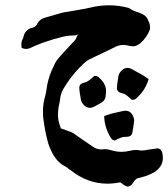

<svg xmlns="http://www.w3.org/2000/svg" viewBox="-20 -438 620 707"><path d="M267.6 -310.5Q264.6 -310.5 261.5 -309.1Q258.3 -307.6 254.9 -307.6Q222.7 -307.6 192.4 -297.4L179.7 -294.4Q128.9 -278.8 100.6 -265.6Q86.9 -257.8 75.7 -257.8Q67.4 -257.8 59.6 -261.7L58.6 -275.9Q58.6 -282.7 62 -291.5Q64.9 -295.4 65.9 -300.3Q71.8 -330.1 99.6 -335.9Q112.3 -338.9 117.7 -351.1Q127.4 -368.7 146 -373L210.4 -391.6L262.2 -400.4Q295.9 -405.8 329.1 -413.6Q355 -418.5 381.3 -418.5Q418 -418.5 454.6 -408.7Q471.7 -396.5 492.2 -391.6Q511.2 -383.8 517.6 -376.7Q523.9 -369.6 525.9 -361.8Q532.7 -352.1 532.7 -332Q527.8 -318.4 522.5 -309.6Q495.6 -267.6 469.7 -267.6Q461.9 -267.6 452.9 -270Q443.8 -272.5 434.1 -272.5Q416.5 -272.5 399.4 -262.7L311 -220.2Q302.2 -216.3 293.9 -209Q246.1 -166.5 212.9 -109.9Q203.1 -92.3 201.2 -72.3Q200.7 -64.5 195.8 -44.4Q193.4 -27.8 193.4 -13.7Q193.4 6.8 204.1 34.7L243.2 48.8Q250.5 51.8 265.6 63.5Q292.5 82.5 321.8 102.1Q335.9 112.3 354 112.3L367.2 111.3Q378.9 111.3 389.6 115.2Q408.2 121.1 427.2 121.1Q442.4 121.1 458.5 117.2Q468.8 114.3 480.5 114.3Q489.3 114.3 498.5 116.2H502.9Q512.7 116.2 524.4 113.3Q555.7 108.4 559.1 108.4Q579.6 108.4 579.6 144Q579.6 196.3 495.6 216.3Q480.5 217.3 471.2 233.2Q461.9 249 450.2 249Q442.4 249 426.3 235.4L422.4 233.4Q398.4 238.3 375.5 238.3Q302.2 238.3 239.7 188.5Q235.4 186.5 230.7 182.1Q226.1 177.7 220.2 174.8Q179.7 155.8 157.7 90.3Q146 48.8 139.6 -1Q138.2 -13.7 138.2 -26.9Q138.2 -57.6 147 -86.4Q151.4 -106 153.8 -125Q161.1 -162.6 178.2 -195.3L182.6 -205.1Q190.4 -219.2 202.1 -231L203.1 -232.9L257.3 -291.5Q261.2 -297.4 263.7 -304.7Q265.6 -309.1 267.6 -310.5ZM449.2 -188Q458 -188 467.5 -182.4Q477.1 -176.8 487.3 -171.4Q508.3 -161.1 527.3 -146.5Q515.6 -107.9 488.3 -82L479.5 -73.7Q474.6 -70.3 465.3 -70.3Q460.4 -76.2 444.8 -87.9Q438.5 -92.8 430.7 -94.2Q410.6 -98.6 410.6 -113.3Q410.6 -126.5 416.5 -160.6Q418.5 -167.5 423.8 -173.8Q435.1 -188 449.2 -188ZM327.1 -158.7Q335.9 -158.7 341.3 -155.3L350.1 -147Q370.6 -126.5 370.6 -102.1Q370.6 -95.2 369.1 -87.4V-86.4Q369.1 -67.9 348.6 -57.1Q338.9 -51.8 329.1 -46.4Q319.3 -41 310.5 -41Q296.9 -41 285.6 -54.7Q280.3 -61 278.3 -68.4Q272 -102.5 272 -115.7Q272 -129.9 292 -134.3Q299.8 -136.2 306.6 -141.1Q321.8 -152.3 327.1 -158.7ZM441.9 -30.3Q461.9 -30.3 470.7 -8.8Q474.1 -1 474.1 6.3Q470.2 40.5 466.6 53.2Q462.9 65.9 444.8 65.9H439.9Q432.6 65.9 426.8 68.4Q408.7 75.2 402.3 79.6Q393.1 77.1 389.6 72.3Q363.8 30.3 363.8 -10.7Q386.2 -19.5 409.2 -23.9Q420.4 -26.4 428.7 -28.3Q437 -30.3 441.9 -30.3Z"/></svg>

Font: Kurland
Style: Regular
Weight: 400
Designer: GGBot
Version: 0.22